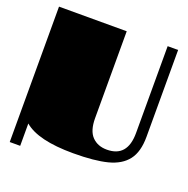

<svg xmlns="http://www.w3.org/2000/svg" viewBox="-134 -827 997 1018"><g transform="rotate(20 364.0 -318.0)"><path d="M700 -700V-210Q700 -125 664 -78.5Q628 -32 556 -13.5Q484 5 364 5Q165 5 87 -62V64H28V-700H410V-210Q410 -139 441.5 -106.5Q473 -74 525 -74Q641 -74 641 -210V-700Z"/></g></svg>

Font: Notable
Style: Regular
Weight: 400
Designer: Multiple Designers
Foundry: Google, Inc.
Version: Version 1.100